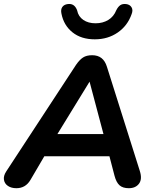

<svg xmlns="http://www.w3.org/2000/svg" viewBox="-28 -963 798 991"><path d="M3.8 -77.6 364.6 -628.5Q382.5 -654.5 400.6 -666.3Q418.8 -678 447.5 -678Q476.9 -678 495.8 -663.2Q514.7 -648.3 523.9 -618.4L693.6 -80.8Q707.1 -38.5 689.5 -15Q672 8.4 636.9 8.4Q605.8 8.4 588.9 -6.6Q572.1 -21.7 563.1 -55.8L528.9 -186.9L572.2 -156.4H162.9L216.6 -183.5L128.9 -33.9Q103.7 8.4 56.7 8.4Q30.6 8.4 13.2 -3.2Q-4.3 -14.8 -7.6 -34.9Q-10.9 -54.9 3.8 -77.6ZM252.3 -244.9 230.3 -271.1H542.1L513.7 -242.3L434.4 -541H434ZM289.2 -892.3Q284.5 -913.5 293.4 -926.6Q302.4 -939.6 321.6 -942Q338 -944.2 349.5 -937.4Q360.9 -930.6 368.1 -914.6L370.2 -909Q376.4 -877.7 402 -860.2Q427.5 -842.8 465.3 -842.8Q502.4 -842.8 530.7 -859.9Q559.1 -877.1 572.3 -910.4Q581.4 -928.6 593.1 -936.4Q604.8 -944.2 623.3 -942Q642.3 -939.6 650.9 -925.4Q659.6 -911.2 651.5 -890.5Q630.5 -830.2 579.6 -795.1Q528.7 -760 461.4 -760Q391 -760 346 -796.2Q301 -832.3 289.2 -892.3Z"/></svg>

Font: SN Pro Thin
Style: Italic
Weight: 200
Italic angle: -9°
Designer: Tobias Whetton
Foundry: Supernotes
Version: Version 1.003;Glyphs 3.3 (3324)